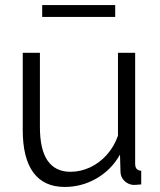

<svg xmlns="http://www.w3.org/2000/svg" viewBox="-20 -730 634 760"><path d="M70 -215V-521H138V-227Q138 -138 168.5 -94Q199 -50 259 -50Q299 -50 336.5 -67.5Q374 -85 403 -117.5Q432 -150 447 -193V-521H515V-82Q515 -68 521 -61.5Q527 -55 539 -54V0Q527 1 520 1.5Q513 2 507 2Q487 0 472.5 -14Q458 -28 457 -48L455 -118Q421 -58 362.5 -24Q304 10 236 10Q154 10 112 -47Q70 -104 70 -215ZM147 -663V-710H436V-663Z"/></svg>

Font: Raleway Thin
Style: Regular
Weight: 400
Version: Version 4.026